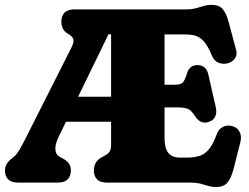

<svg xmlns="http://www.w3.org/2000/svg" viewBox="-25 -738 1008 776"><path d="M511 -700 467.5 -599.5H413.5L213 -187Q197.5 -156 198.8 -134.5Q200 -113 215.5 -104.5L230.5 -96.5Q244.5 -89 253 -77.8Q261.5 -66.5 261.5 -49Q261.5 -26 248.5 -13Q235.5 0 208 0H48.5Q21 0 8 -13Q-5 -26 -5 -49Q-5 -76 22 -97L32 -105.5Q42.5 -114 51.8 -129.8Q61 -145.5 72 -166L262 -542.5Q275 -567 271.5 -579.2Q268 -591.5 250.5 -601Q236.5 -608.5 229.8 -621.2Q223 -634 223 -651Q223 -674 236 -687Q249 -700 276.5 -700ZM207.5 -347H479V-246H207.5ZM537.5 -395.5H682.5Q708 -395.5 716 -407Q724 -418.5 731 -442Q741 -475 773 -475Q808 -475 817 -437L846.5 -307.5Q858 -259 819 -245.5Q787 -233.5 764 -267.5Q754.5 -282.5 746 -290.2Q737.5 -298 724.8 -301Q712 -304 688.5 -304H537.5ZM424 -153V-700H725Q750 -700 767.2 -704.8Q784.5 -709.5 798.8 -714Q813 -718.5 829 -718.5Q860 -718.5 874.8 -701.8Q889.5 -685 899.5 -647.5L929.5 -535.5Q935 -515 923.2 -500Q911.5 -485 890.5 -481Q873.5 -478.5 857 -485Q840.5 -491.5 830 -516Q818.5 -544.5 806.5 -561.2Q794.5 -578 781.2 -586Q768 -594 752.8 -596.5Q737.5 -599 718.5 -599H640V-180.5Q640 -141 654.5 -121Q669 -101 704 -101H727.5Q758.5 -101 780.2 -107.5Q802 -114 818.8 -134Q835.5 -154 850.5 -194Q859 -216.5 875 -224.8Q891 -233 911 -229Q933 -224 943 -206Q953 -188 946 -161.5L918.5 -53Q908.5 -16.5 893.5 0.8Q878.5 18 847.5 18Q831.5 18 817.2 13.5Q803 9 785.8 4.5Q768.5 0 743.5 0H407.5Q380 0 367.2 -13Q354.5 -26 354.5 -49Q354.5 -85 385 -101.5L400 -110Q410.5 -115.5 417.2 -124.5Q424 -133.5 424 -153Z"/></svg>

Font: Fraunces 144pt S100 Black
Style: Regular
Weight: 900
Version: Version 1.000